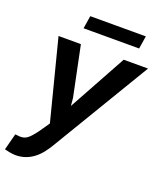

<svg xmlns="http://www.w3.org/2000/svg" viewBox="-163 -806 953 1126"><g transform="rotate(20 313.0 -243.0)"><path d="M272 -215.8 276.4 -167.5 474.6 -528.3H626.5L261.7 79.6Q245.6 107.4 226.3 132.3Q207 157.2 183.6 175.5Q160.2 193.8 131.6 204.3Q103 214.8 68.4 214.8Q50.8 214.4 33.9 211.2Q17.1 208 0 203.6L26.9 100.6Q36.6 101.1 47.4 102.5Q58.1 104 67.9 103Q82 102.1 93.3 95.7Q104.5 89.4 114 80.1Q123.5 70.8 132.1 59.8Q140.6 48.8 148.9 39.1L195.8 -28.8L67.9 -528.3H207.5ZM537.1 -621.1H190.4L203.1 -701.2H549.8Z"/></g></svg>

Font: Roboto Mono
Style: Bold Italic
Weight: 700
Designer: Google
Version: Version 2.000985; 2015; ttfautohint (v1.3)